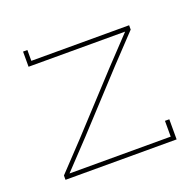

<svg xmlns="http://www.w3.org/2000/svg" viewBox="-83 -497 595 583"><g transform="rotate(-20 214.5 -205.0)"><path d="M394 0H35V-14Q119 -102 197 -187.5Q275 -273 359 -361H47V-410H61V-375H377V-361Q293 -273 215 -187.5Q137 -102 53 -14H380V-65H394Z"/></g></svg>

Font: Josefin Slab Thin
Style: Regular
Weight: 100
Designer: Santiago Orozco
Foundry: Typemade
Version: Version 2.000